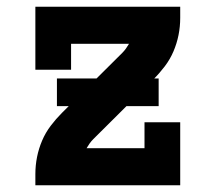

<svg xmlns="http://www.w3.org/2000/svg" viewBox="-20 -550 640 570"><path d="M85 0V-33Q85 -59 90 -84Q95 -109 105 -132.5Q115 -156 130.5 -176.5Q146 -197 164 -215L343 -393Q349 -399 354 -406Q359 -413 363 -420H191V-343H85V-530H515V-497Q515 -471 510 -446Q505 -421 495 -397.5Q485 -374 469.5 -353.5Q454 -333 436 -315L257 -137Q251 -131 246 -124Q241 -117 237 -110H409V-187H515V0ZM451 -235H149V-317H451Z"/></svg>

Font: Iosevka Curly Slab XBdEx
Style: Regular
Weight: 800
Width: 7
Monospace: yes
Designer: Belleve Invis
Foundry: Belleve Invis
Version: Version 11.0.0; ttfautohint (v1.8.3)